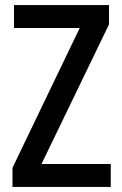

<svg xmlns="http://www.w3.org/2000/svg" viewBox="-20 -734 480 754"><path d="M415 0V-90H143L408 -638V-714H35V-624H293L29 -75V0Z"/></svg>

Font: Noto Sans Devanagari Condensed Medium
Style: Regular
Weight: 500
Width: 3
Designer: Jelle Bosma - Monotype Design Team
Foundry: Monotype Imaging Inc.
Version: Version 2.004